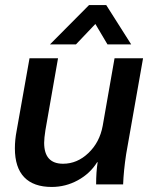

<svg xmlns="http://www.w3.org/2000/svg" viewBox="-20 -731 598 761"><path d="M39 -143Q39 -177 46 -213L97 -500H210L160 -215Q155 -183 155 -165Q155 -82 230 -82Q286 -82 330.5 -124.5Q375 -167 387 -232L434 -500H547L480 -120Q470 -54 468 0H361Q361 -50 367 -88H365Q337 -43 288.5 -16.5Q240 10 185 10Q113 10 76 -28.5Q39 -67 39 -143ZM333 -711H401L500 -555H406L358 -636L281 -555H178Z"/></svg>

Font: Sarabun SemiBold
Style: Italic
Weight: 600
Italic angle: -10°
Designer: Suppakit Chalermlarp | Katatrad Co.,Ltd.
Foundry: Cadson Demak Co.,Ltd.
Version: Version 1.000; ttfautohint (v1.6)